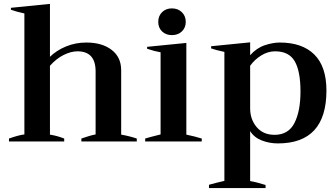

<svg xmlns="http://www.w3.org/2000/svg" viewBox="-20 -725 1717 984"><path d="M681 -15V0H397V-15Q442 -31 470 -36V-359Q470 -462 377 -462Q344 -462 306.5 -443.5Q269 -425 236 -388V-35Q274 -29 309 -15V0H26V-15Q77 -33 105 -36V-656Q64 -665 36 -675V-685L236 -705V-434Q270 -467 318.5 -487Q367 -507 423 -507Q503 -507 552 -469.5Q601 -432 601 -365V-35Q642 -28 681 -15Z M791 -613Q791 -643 810.5 -662.5Q830 -682 861 -682Q892 -682 912 -662.5Q932 -643 932 -613Q932 -583 912 -564Q892 -545 861 -545Q830 -545 810.5 -564Q791 -583 791 -613ZM724 -15Q742 -21 803 -36V-457Q773 -462 734 -475V-485L935 -505V-35Q979 -26 1014 -15V0H724Z M1051 222Q1086 212 1130 202V-459Q1087 -468 1062 -477V-488L1262 -508V-442Q1295 -479 1336.5 -493Q1378 -507 1414 -507Q1529 -507 1591 -445.5Q1653 -384 1653 -261Q1653 10 1404 10Q1361 10 1322 -5Q1283 -20 1262 -53V203Q1293 208 1341 223V239H1051ZM1520 -256Q1520 -360 1490.5 -411Q1461 -462 1390 -462Q1353 -462 1319 -441Q1285 -420 1262 -388V-170Q1262 -113 1295.5 -73.5Q1329 -34 1387 -34Q1458 -34 1489 -94.5Q1520 -155 1520 -256Z"/></svg>

Font: Trirong SemiBold
Style: Regular
Weight: 600
Designer: Katatrad Team
Foundry: CadsonDemak
Version: Version 1.000